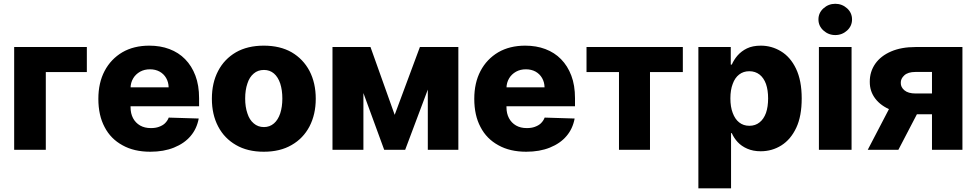

<svg xmlns="http://www.w3.org/2000/svg" viewBox="-20 -795 5178 1019"><path d="M55.2 -545.4H440.9V-412.6H223.1V0H55.2Z M777.8 10.3Q691.4 10.3 630.4 -23.9Q567.4 -58.1 535.2 -120.6Q502 -182.6 502 -270.5Q502 -355.5 535.2 -418.5Q568.4 -481.4 629.4 -517.6Q689.9 -552.7 772.5 -552.7Q831.1 -552.7 878.9 -534.7Q928.2 -516.1 962.4 -481Q997.6 -445.3 1017.1 -393.6Q1036.6 -342.3 1036.6 -273.9V-231H562.5V-331.5H875Q874.5 -358.9 861.8 -380.9Q849.6 -402.3 827.1 -415Q804.7 -427.2 775.9 -427.2Q746.6 -427.2 723.6 -414.6Q699.7 -400.9 687 -379.4Q673.3 -356.4 672.9 -328.6V-226.1Q672.9 -192.9 686 -168Q699.2 -143.1 723.6 -128.9Q747.6 -115.2 780.8 -115.2Q805.2 -115.2 822.8 -121.6Q843.3 -128.9 855 -140.1Q869.1 -153.8 875.5 -170.9L1034.7 -166Q1024.4 -111.3 991.7 -73.2Q959 -34.2 903.3 -11.7Q849.1 10.3 777.8 10.3Z M1379.9 10.3Q1293.5 10.3 1232.4 -25.4Q1170.4 -61 1137.7 -124Q1104.5 -187 1104.5 -271Q1104.5 -355.5 1137.7 -418.5Q1170.4 -481.4 1232.4 -517.6Q1293.9 -552.7 1379.9 -552.7Q1466.3 -552.7 1527.8 -517.6Q1588.9 -481.9 1622.6 -418.5Q1655.8 -354.5 1655.8 -271Q1655.8 -188 1622.6 -124Q1588.9 -60.1 1527.8 -25.4Q1466.8 10.3 1379.9 10.3ZM1380.9 -120.6Q1411.6 -120.6 1434.1 -140.1Q1455.6 -158.7 1467.3 -193.4Q1478.5 -228.5 1478.5 -272Q1478.5 -316.4 1467.3 -351.6Q1455.6 -386.2 1434.1 -404.8Q1412.1 -423.8 1380.9 -423.8Q1348.6 -423.8 1326.7 -404.8Q1303.7 -385.7 1293 -351.6Q1281.2 -317.4 1281.2 -272Q1281.2 -227.5 1293 -193.4Q1303.7 -159.2 1326.7 -140.1Q1349.1 -120.6 1380.9 -120.6Z M1946.3 -545.4 2074.7 -185.5 2208.5 -545.4H2335.4L2130.4 0H2019L1819.3 -545.4ZM1744.6 -545.4H1908.7V0H1744.6ZM2412.6 0H2250.5V-545.4H2412.6Z M2772.9 10.3Q2686.5 10.3 2625.5 -23.9Q2562.5 -58.1 2530.3 -120.6Q2497.1 -182.6 2497.1 -270.5Q2497.1 -355.5 2530.3 -418.5Q2563.5 -481.4 2624.5 -517.6Q2685.1 -552.7 2767.6 -552.7Q2826.2 -552.7 2874 -534.7Q2923.3 -516.1 2957.5 -481Q2992.7 -445.3 3012.2 -393.6Q3031.7 -342.3 3031.7 -273.9V-231H2557.6V-331.5H2870.1Q2869.6 -358.9 2856.9 -380.9Q2844.7 -402.3 2822.3 -415Q2799.8 -427.2 2771 -427.2Q2741.7 -427.2 2718.8 -414.6Q2694.8 -400.9 2682.1 -379.4Q2668.5 -356.4 2668 -328.6V-226.1Q2668 -192.9 2681.2 -168Q2694.3 -143.1 2718.8 -128.9Q2742.7 -115.2 2775.9 -115.2Q2800.3 -115.2 2817.9 -121.6Q2838.4 -128.9 2850.1 -140.1Q2864.3 -153.8 2870.6 -170.9L3029.8 -166Q3019.5 -111.3 2986.8 -73.2Q2954.1 -34.2 2898.4 -11.7Q2844.2 10.3 2772.9 10.3Z M3265.1 -412.6H3092.8V-545.4H3604V-412.6H3429.7V0H3265.1Z M3859.9 204.6H3686.5V-545.4H3858.4V-452.1H3863.8Q3875.5 -478.5 3894 -500Q3915 -523.9 3944.3 -538.1Q3974.6 -552.7 4018.1 -552.7Q4075.2 -552.7 4124.5 -522.9Q4174.8 -492.7 4204.6 -430.7Q4234.9 -367.7 4234.9 -272.5Q4234.9 -178.2 4206.1 -117.2Q4176.8 -54.7 4127 -23.4Q4077.6 7.8 4017.1 7.8Q3977.1 7.8 3945.8 -5.9Q3915.5 -19 3895 -41Q3875.5 -62 3863.8 -88.4H3859.9ZM3856.4 -272.9Q3856.4 -227.5 3868.7 -195.8Q3880.9 -162.6 3902.8 -145.5Q3925.3 -127.4 3957 -127.4Q3988.8 -127.4 4011.2 -145.5Q4033.2 -162.6 4045.4 -195.8Q4056.6 -228.5 4056.6 -272.9Q4056.6 -316.4 4045.4 -349.1Q4033.7 -381.3 4011.7 -398.9Q3988.3 -417 3957 -417Q3925.3 -417 3902.8 -399.4Q3880.4 -382.3 3868.7 -349.6Q3856.4 -317.9 3856.4 -272.9Z M4499.5 0H4326.2V-545.4H4499.5ZM4350.1 -633.3Q4323.7 -657.2 4323.7 -691.9Q4323.7 -726.6 4350.1 -750.5Q4377 -774.9 4413.1 -774.9Q4449.2 -774.9 4476.1 -750.5Q4502 -726.6 4502 -691.9Q4502 -657.2 4476.1 -633.3Q4449.2 -608.9 4413.1 -608.9Q4377 -608.9 4350.1 -633.3Z M5087.9 0H4926.3V-413.1H4838.4Q4798.8 -413.1 4779.3 -395Q4759.8 -377 4760.7 -355Q4760.3 -332.5 4779.8 -315.9Q4799.8 -298.8 4839.8 -298.8H4986.3V-188.5H4839.8Q4765.6 -188.5 4710.4 -210.4Q4654.8 -232.9 4625.5 -271.5Q4595.7 -310.5 4596.2 -360.8Q4595.7 -414.1 4625.5 -457Q4654.8 -498.5 4709.5 -522Q4763.7 -545.4 4838.4 -545.4H5087.9ZM4748 0H4585.4L4735.8 -288.6H4898.4Z"/></svg>

Font: My Font
Style: Regular
Weight: 500
Designer: Rasmus Andersson
Foundry: rsms
Version: Version 0.001